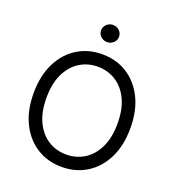

<svg xmlns="http://www.w3.org/2000/svg" viewBox="-164 -1059 1089 1197"><g transform="rotate(20 380.5 -461.0)"><path d="M59.7 -363.6Q59.7 -478.7 101.2 -562.5Q142.8 -646.3 215.2 -691.8Q287.6 -737.2 380.7 -737.2Q473.7 -737.2 546.2 -691.8Q618.6 -646.3 660.2 -562.5Q701.7 -478.7 701.7 -363.6Q701.7 -248.6 660.2 -164.8Q618.6 -81 546.2 -35.5Q473.7 9.9 380.7 9.9Q287.6 9.9 215.2 -35.5Q142.8 -81 101.2 -164.8Q59.7 -248.6 59.7 -363.6ZM616.5 -363.6Q616.5 -458.1 585 -523.1Q553.6 -588.1 500.2 -621.4Q446.7 -654.8 380.7 -654.8Q314.6 -654.8 261.2 -621.4Q207.7 -588.1 176.3 -523.1Q144.9 -458.1 144.9 -363.6Q144.9 -269.2 176.3 -204.2Q207.7 -139.2 261.2 -105.8Q314.6 -72.4 380.7 -72.4Q446.7 -72.4 500.2 -105.8Q553.6 -139.2 585 -204.2Q616.5 -269.2 616.5 -363.6ZM321 -875Q321 -898.4 338.6 -915.1Q356.2 -931.8 380.7 -931.8Q405.2 -931.8 422.8 -915.1Q440.3 -898.4 440.3 -875Q440.3 -851.6 422.8 -834.9Q405.2 -818.2 380.7 -818.2Q356.2 -818.2 338.6 -834.9Q321 -851.6 321 -875Z"/></g></svg>

Font: DeltaSans
Style: Regular
Weight: 400
Designer: Rasmus Andersson
Foundry: rsms
Version: Version 3.012